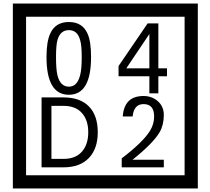

<svg xmlns="http://www.w3.org/2000/svg" viewBox="-20 -980 1195 1090"><path d="M1103 90H53V-960H1103ZM1028 15V-885H128V15ZM497 -656Q497 -442 371 -442Q244 -442 244 -656Q244 -744 265 -789Q294 -855 371 -855Q448 -855 477 -789Q497 -745 497 -656ZM444 -656Q444 -723 435 -752Q420 -809 371 -809Q322 -809 306 -752Q298 -723 298 -656Q298 -587 306 -553Q322 -488 371 -488Q419 -488 435 -554Q444 -587 444 -656ZM928 -547H879V-450H828V-547H653V-605L818 -847H879V-592H928ZM828 -592V-787L697 -592ZM535 -229Q535 -136 484.5 -83Q434 -30 340 -30H216V-427H340Q435 -427 485 -375.5Q535 -324 535 -229ZM481 -229Q481 -298 445 -338.5Q409 -379 341 -379H272V-78H341Q409 -78 445 -119Q481 -160 481 -229ZM910 -30H671V-81Q792 -173 832 -238Q855 -276 855 -319Q855 -389 795 -389Q740 -389 733 -319H677Q685 -435 795 -435Q843 -435 876.5 -405Q910 -375 910 -327Q910 -271 886 -229Q848 -165 732 -73H910Z"/></svg>

Font: Unicode BMP Fallback SIL
Style: Regular
Weight: 400
Foundry: NRSI, SIL International
Version: Version 5.1 Based on Unicode 5.1